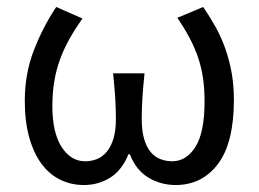

<svg xmlns="http://www.w3.org/2000/svg" viewBox="-20 -518 741 550"><path d="M220 12Q184 12 153 -3Q122 -18 99.5 -48Q77 -78 64 -123.5Q51 -169 51 -229Q51 -307 77 -374Q103 -441 141 -498L216 -465Q195 -435 179 -406.5Q163 -378 152 -348Q141 -318 135.5 -285Q130 -252 130 -214Q130 -138 156.5 -97Q183 -56 224 -56Q242 -56 258 -62.5Q274 -69 286 -83.5Q298 -98 305 -121Q312 -144 312 -178Q312 -208 310 -238.5Q308 -269 304 -308H394Q390 -269 388 -238.5Q386 -208 386 -178Q386 -143 393 -119.5Q400 -96 412 -82Q424 -68 440 -62Q456 -56 473 -56Q514 -56 540 -97.5Q566 -139 566 -227Q566 -264 561.5 -294.5Q557 -325 547.5 -353Q538 -381 523.5 -408.5Q509 -436 488 -467L562 -498Q582 -469 598 -440Q614 -411 625.5 -378.5Q637 -346 643.5 -310Q650 -274 650 -232Q650 -109 604.5 -48.5Q559 12 483 12Q441 12 405.5 -9Q370 -30 352 -76H348Q329 -30 295.5 -9Q262 12 220 12Z"/></svg>

Font: CV Source Sans
Style: Regular
Weight: 400
Designer: Paul D. Hunt
Foundry: Adobe Systems Incorporated
Version: Version 3.001